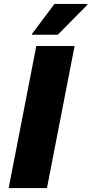

<svg xmlns="http://www.w3.org/2000/svg" viewBox="-20 -953 463 973"><path d="M164 -720H358L218 0H24ZM142 -777V-781L256 -933H423V-929L273 -777Z"/></svg>

Font: Kufam ExtraBold
Style: Italic
Weight: 800
Italic angle: -11°
Designer: Artur Schmal
Foundry: Original Type
Version: Version 1.301; ttfautohint (v1.8.3)